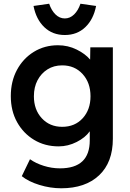

<svg xmlns="http://www.w3.org/2000/svg" viewBox="-20 -781 696 1031"><path d="M309 230Q250 230 191.5 212Q133 194 97 165L141 74Q172 96 215 109.5Q258 123 302 123Q462 123 462 -27V-76Q438 -42 391.5 -18.5Q345 5 295 5Q221 5 163 -30Q105 -65 71.5 -125.5Q38 -186 38 -265Q38 -344 71 -405.5Q104 -467 161.5 -502.5Q219 -538 291 -538Q345 -538 391.5 -515Q438 -492 464 -461L465 -527H586V-36Q586 91 512 160.5Q438 230 309 230ZM314 -100Q382 -100 424 -146Q466 -192 466 -264Q466 -337 423.5 -383.5Q381 -430 314 -430Q269 -430 235 -408.5Q201 -387 181.5 -350Q162 -313 162 -264Q162 -192 204.5 -146Q247 -100 314 -100ZM328 -593Q262 -593 218 -635Q174 -677 160 -749L244 -761Q256 -725 278 -703.5Q300 -682 328 -682Q356 -682 378 -703.5Q400 -725 412 -761L496 -749Q482 -677 438 -635Q394 -593 328 -593Z"/></svg>

Font: Lexend Deca Medium
Style: Regular
Weight: 500
Designer: Bonnie Shaver-Troup, Thomas Jockin
Foundry: Lexend
Version: Version 1.008; ttfautohint (v1.8.4.7-5d5b)